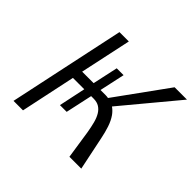

<svg xmlns="http://www.w3.org/2000/svg" viewBox="-165 -894 1088 1088"><g transform="rotate(45 379.0 -350.0)"><path d="M516 0 490 -172Q484 -207 476.5 -236Q469 -265 456.5 -286Q444 -307 425.5 -318.5Q407 -330 380 -330H360L325 -169H271L305 -330H214L144 0H68L217 -700H292L226 -392H318L351 -544H406L373 -392H414Q425 -392 435 -390L659 -700H758L485 -372Q505 -358 520 -337Q538 -311 549.5 -276.5Q561 -242 569 -202L611 0Z"/></g></svg>

Font: Isabella Sans
Style: Italic
Weight: 400
Italic angle: -12°
Designer: Christian Thalmann (Catharsis Fonts), Cristiano Sobral
Foundry: The Isabella Sans Project Authors
Version: Version 2.026; ttfautohint (v1.8.4.7-5d5b-dirty)